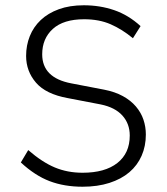

<svg xmlns="http://www.w3.org/2000/svg" viewBox="-20 -698 632 728"><path d="M293 10Q224 10 168.5 -11Q113 -32 59 -82L87 -129Q140 -83 188 -63Q236 -43 293 -43Q378 -43 425 -80Q472 -117 472 -184Q472 -229 444 -260Q416 -291 362 -302L237 -326Q154 -341 116.5 -384.5Q79 -428 79 -486Q79 -526 93 -561Q107 -596 134.5 -622Q162 -648 203 -663Q244 -678 298 -678Q359 -678 413 -659.5Q467 -641 513 -599L484 -553Q443 -587 399.5 -606Q356 -625 299 -625Q221 -625 180.5 -588.5Q140 -552 140 -492Q140 -403 250 -382L375 -358Q416 -350 446 -333.5Q476 -317 495.5 -294Q515 -271 524 -244Q533 -217 533 -188Q533 -144 517 -107.5Q501 -71 470.5 -45Q440 -19 395 -4.5Q350 10 293 10Z"/></svg>

Font: Celebes Light
Style: Regular
Weight: 300
Designer: Anugrah Pasau
Foundry: Lafontype
Version: Version 1.000; ttfautohint (v1.8.4)